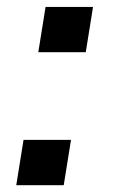

<svg xmlns="http://www.w3.org/2000/svg" viewBox="-20 -543 330 563"><path d="M231.5 -389.9 252.8 -522.7H113.6L92.3 -389.9ZM166.9 0 188.2 -132.8H49L27.7 0Z"/></svg>

Font: Riot Sans 2.0
Style: Bold Italic
Weight: 600
Italic angle: -9.39999°
Designer: Rasmus Andersson
Foundry: rsms
Version: Version 3.006;hotconv 1.0.109;makeotfexe 2.5.65596